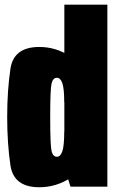

<svg xmlns="http://www.w3.org/2000/svg" viewBox="-20 -805 500 828"><path d="M284 0H443V-785H257.5V-83.5ZM149.5 2.5Q221.5 2.5 283.5 -37.5Q345.5 -77.5 345.5 -168.5L257 -238Q257 -177 249 -153Q241 -129 225.5 -129Q208.5 -129 202.5 -152.8Q196.5 -176.5 196.5 -300Q196.5 -422 202.5 -445.8Q208.5 -469.5 225.5 -469.5Q241 -469.5 249 -445.8Q257 -422 257 -363L345.5 -430Q345.5 -521 283.5 -561.8Q221.5 -602.5 149.5 -602.5Q39 -602.5 25 -508.2Q11 -414 11 -300.5Q11 -186.5 25 -92Q39 2.5 149.5 2.5Z"/></svg>

Font: Anybody ExtraCondensed Black
Style: Regular
Weight: 900
Width: 2
Version: Version 1.113;gftools[0.9.25]